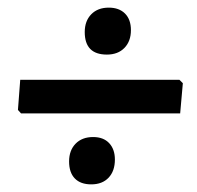

<svg xmlns="http://www.w3.org/2000/svg" viewBox="-20 -514 517 503"><path d="M265 -494Q292 -494 307.5 -478.5Q323 -463 323 -435Q323 -406 306 -388.5Q289 -371 260 -371Q202 -371 202 -430Q202 -459 219 -476.5Q236 -494 265 -494ZM450 -305 459 -296 452 -217H35L27 -226L33 -305ZM224 -155Q251 -155 266 -139Q281 -123 281 -96Q281 -66 264.5 -48.5Q248 -31 219 -31Q191 -31 176 -46.5Q161 -62 161 -91Q161 -120 178 -137.5Q195 -155 224 -155Z"/></svg>

Font: Alegreya Sans
Style: Bold Italic
Weight: 700
Italic angle: -7°
Designer: Juan Pablo del Peral
Foundry: Huerta Tipografica
Version: Version 2.007